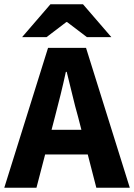

<svg xmlns="http://www.w3.org/2000/svg" viewBox="-26 -875 625 895"><path d="M-6 0 198 -652H375L579 0H423L338 -330Q324 -379 311 -434Q298 -489 285 -540H281Q270 -489 256.5 -434Q243 -379 230 -330L144 0ZM128 -155V-270H442V-155ZM77 -702 209 -855H361L493 -702H379L287 -772H283L191 -702Z"/></svg>

Font: Mada
Style: Bold
Weight: 700
Designer: Khaled Hosny
Version: Version 1.5